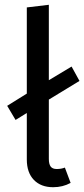

<svg xmlns="http://www.w3.org/2000/svg" viewBox="-20 -770 352 802"><path d="M251 -70 275 -6Q242 12 202 12Q151 12 121.5 -18.5Q92 -49 92 -104V-298L45 -269L10 -328L92 -379V-739L184 -750V-435L279 -492L312 -432L184 -354V-106Q184 -85 191.5 -74.5Q199 -64 217 -64Q236 -64 251 -70Z"/></svg>

Font: Fira GO
Style: Regular
Weight: 400
Designer: Carrois Corporate
Foundry: Carrois Corporate GbR
Version: Version 0.300